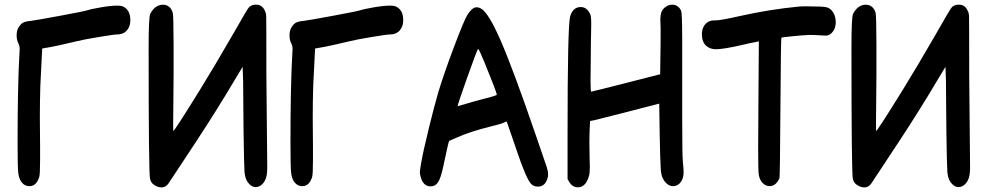

<svg xmlns="http://www.w3.org/2000/svg" viewBox="-20 -843 4202 819"><path d="M151 -159Q151 -98 147 -86Q136 -55 115 -50Q112 -49 105 -49Q86 -49 73.5 -64Q61 -79 58 -105Q55 -128 55 -233Q55 -481 63 -615Q64 -624 64 -635Q64 -647 58 -659Q51 -672 51 -692Q51 -710 57 -722Q66 -739 77 -745.5Q88 -752 112 -754Q130 -756 238 -776Q346 -796 355 -800Q367 -804 409.5 -811.5Q452 -819 480 -819Q496 -819 503 -816Q536 -802 536 -757Q536 -727 517 -709Q503 -696 479 -696Q467 -696 400.5 -685Q334 -674 307 -667Q221 -646 171 -638L160 -636L159 -616Q154 -526 152 -476Q151 -442 150.5 -408.5Q150 -375 150 -341Q150 -311 150.5 -280.5Q151 -250 151 -220Z M1120 -125Q1120 -149 1119 -234Q1115 -579 1116 -710Q1116 -765 1115.5 -776Q1115 -787 1110 -797Q1098 -824 1071 -823H1068Q1052 -822 1042 -812Q1034 -803 979 -706Q895 -560 830 -455Q722 -281 719 -284Q718 -285 719.5 -406.5Q721 -528 720.5 -654Q720 -780 717 -788Q709 -816 685 -822Q677 -823 673 -823Q640 -821 621 -784Q614 -772 614 -638Q614 -103 620 -80Q624 -64 635 -56Q649 -46 663 -44Q685 -41 699 -61Q718 -89 813 -233.5Q908 -378 980 -500L1015 -558L1017 -502Q1018 -401 1019 -275Q1021 -138 1023 -110.5Q1025 -83 1036 -67Q1051 -45 1071 -45Q1089 -45 1103 -62Q1117 -79 1119 -107Z M1315 -159Q1315 -98 1311 -86Q1300 -55 1279 -50Q1276 -49 1269 -49Q1250 -49 1237.5 -64Q1225 -79 1222 -105Q1219 -128 1219 -233Q1219 -481 1227 -615Q1228 -624 1228 -635Q1228 -647 1222 -659Q1215 -672 1215 -692Q1215 -710 1221 -722Q1230 -739 1241 -745.5Q1252 -752 1276 -754Q1294 -756 1402 -776Q1510 -796 1519 -800Q1531 -804 1573.5 -811.5Q1616 -819 1644 -819Q1660 -819 1667 -816Q1700 -802 1700 -757Q1700 -727 1681 -709Q1667 -696 1643 -696Q1631 -696 1564.5 -685Q1498 -674 1471 -667Q1385 -646 1335 -638L1324 -636L1323 -616Q1318 -526 1316 -476Q1315 -442 1314.5 -408.5Q1314 -375 1314 -341Q1314 -311 1314.5 -280.5Q1315 -250 1315 -220Z M2129 -320Q2117 -314 2071 -303Q1986 -282 1928 -256Q1897 -243 1896 -242Q1893 -239 1870 -129Q1860 -83 1848.5 -65.5Q1837 -48 1817 -48Q1783 -48 1773 -94Q1771 -102 1771 -108Q1771 -115 1776 -145Q1784 -193 1809 -295Q1834 -397 1850 -451Q1874 -530 1917 -644Q1960 -758 1974 -780Q1990 -804 2003 -810Q2016 -815 2031 -807Q2063 -791 2116.5 -668Q2170 -545 2266 -265Q2303 -156 2312 -131Q2318 -113 2318 -99Q2318 -85 2311 -71Q2300 -47 2274 -47Q2257 -47 2246 -58Q2225 -79 2184 -201Q2177 -223 2168 -248Q2159 -273 2153.5 -289.5Q2148 -306 2147 -309L2141 -325ZM2019 -634Q2013 -625 1972.5 -511Q1932 -397 1932 -390Q2025 -417 2038 -420Q2099 -435 2099 -439Q2099 -449 2047 -576Q2023 -634 2020 -634Z M2401 -79V-272Q2401 -733 2412 -773Q2424 -813 2457 -813Q2483 -813 2497 -784Q2502 -774 2502 -742Q2502 -731 2501.5 -712Q2501 -693 2500.5 -658Q2500 -623 2500 -590Q2499 -550 2499 -500Q2499 -452 2502 -452Q2505 -452 2642.5 -487Q2780 -522 2783 -523L2796 -526L2797 -599Q2798 -639 2798 -723Q2798 -736 2797 -749.5Q2796 -763 2798 -776Q2800 -798 2815 -810.5Q2830 -823 2847 -823Q2873 -823 2885 -798Q2890 -788 2890 -679V-486V-340Q2890 -179 2893 -151Q2896 -123 2896 -109Q2896 -89 2889 -75Q2876 -49 2850 -49Q2836 -49 2824 -60Q2803 -78 2799 -114Q2796 -156 2794 -268L2792 -401Q2789 -400 2658.5 -366.5Q2528 -333 2518 -331L2497 -327L2495 -285Q2495 -280 2494.5 -263Q2494 -246 2494 -235Q2494 -225 2494.5 -204.5Q2495 -184 2495 -175Q2495 -164 2495.5 -149Q2496 -134 2496 -130Q2496 -104 2492 -91Q2478 -44 2445 -44Q2422 -44 2408 -67Z M3205 -664Q3181 -660 3149 -652Q3066 -633 3035 -633Q3009 -633 2993 -647Q2974 -664 2974 -696Q2974 -728 2994 -745Q3008 -756 3024 -756H3028H3032Q3054 -756 3138 -775Q3263 -803 3388 -815Q3394 -816 3418 -816Q3492 -816 3506 -812Q3524 -807 3534.5 -789Q3545 -771 3545 -749Q3545 -714 3520 -696Q3512 -691 3503 -691Q3493 -691 3484 -692Q3456 -694 3432 -694Q3407 -693 3361 -688.5Q3315 -684 3313 -682Q3311 -680 3309 -384Q3307 -88 3305 -83Q3299 -71 3295 -66Q3282 -49 3263 -49Q3247 -49 3234 -61.5Q3221 -74 3217 -96Q3214 -108 3214 -210Q3214 -228 3214.5 -287Q3215 -346 3215 -389L3217 -667Z M4118 -125Q4118 -149 4117 -234Q4113 -579 4114 -710Q4114 -765 4113.5 -776Q4113 -787 4108 -797Q4096 -824 4069 -823H4066Q4050 -822 4040 -812Q4032 -803 3977 -706Q3893 -560 3828 -455Q3720 -281 3717 -284Q3716 -285 3717.5 -406.5Q3719 -528 3718.5 -654Q3718 -780 3715 -788Q3707 -816 3683 -822Q3675 -823 3671 -823Q3638 -821 3619 -784Q3612 -772 3612 -638Q3612 -103 3618 -80Q3622 -64 3633 -56Q3647 -46 3661 -44Q3683 -41 3697 -61Q3716 -89 3811 -233.5Q3906 -378 3978 -500L4013 -558L4015 -502Q4016 -401 4017 -275Q4019 -138 4021 -110.5Q4023 -83 4034 -67Q4049 -45 4069 -45Q4087 -45 4101 -62Q4115 -79 4117 -107Z"/></svg>

Font: Chanighter Handwriting Cyr
Style: Regular
Weight: 400
Designer: Sin Chanighter
Version: Version 001.001